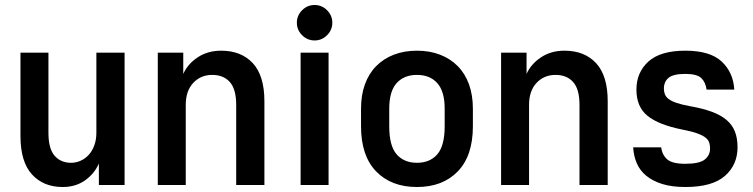

<svg xmlns="http://www.w3.org/2000/svg" viewBox="-20 -741 3015 769"><path d="M231 8Q154 8 108 -42.5Q62 -93 62 -196V-530H174V-209Q174 -146 198.5 -117.5Q223 -89 265 -89Q285 -89 303.5 -97.5Q322 -106 336 -121.5Q350 -137 358 -159.5Q366 -182 366 -209V-530H479V0H376V-86Q358 -45 320.5 -18.5Q283 8 231 8Z M612 -530H714V-445Q732 -485 772 -511.5Q812 -538 866 -538Q946 -538 992.5 -488Q1039 -438 1039 -335V0H926V-321Q926 -384 900.5 -412.5Q875 -441 830 -441Q784 -441 754 -409Q724 -377 724 -321V0H612Z M1184 -530H1296V0H1184ZM1240 -579Q1211 -579 1190 -600Q1169 -621 1169 -650Q1169 -679 1190 -700Q1211 -721 1240 -721Q1269 -721 1290 -700Q1311 -679 1311 -650Q1311 -621 1290 -600Q1269 -579 1240 -579Z M1650 8Q1547 8 1486.5 -54.5Q1426 -117 1426 -235V-306Q1426 -360 1441.5 -403Q1457 -446 1486.5 -476Q1516 -506 1557.5 -522Q1599 -538 1650 -538Q1701 -538 1742.5 -522Q1784 -506 1813.5 -476Q1843 -446 1858.5 -403Q1874 -360 1874 -306V-235Q1874 -117 1813.5 -54.5Q1753 8 1650 8ZM1650 -89Q1702 -89 1731.5 -123Q1761 -157 1761 -235V-306Q1761 -375 1731.5 -408Q1702 -441 1650 -441Q1598 -441 1568.5 -408Q1539 -375 1539 -306V-235Q1539 -157 1568.5 -123Q1598 -89 1650 -89Z M1987 -530H2089V-445Q2107 -485 2147 -511.5Q2187 -538 2241 -538Q2321 -538 2367.5 -488Q2414 -438 2414 -335V0H2301V-321Q2301 -384 2275.5 -412.5Q2250 -441 2205 -441Q2159 -441 2129 -409Q2099 -377 2099 -321V0H1987Z M2725 8Q2671 8 2632.5 -4Q2594 -16 2568.5 -37Q2543 -58 2530.5 -87Q2518 -116 2516 -151H2628Q2632 -121 2652 -103Q2672 -85 2725 -85Q2781 -85 2802.5 -102Q2824 -119 2824 -146Q2824 -159 2820.5 -170Q2817 -181 2805.5 -190Q2794 -199 2772 -207Q2750 -215 2713 -222Q2618 -241 2573.5 -277Q2529 -313 2529 -382Q2529 -451 2577 -494.5Q2625 -538 2725 -538Q2824 -538 2870.5 -494.5Q2917 -451 2921 -382H2810Q2806 -412 2788.5 -428.5Q2771 -445 2725 -445Q2677 -445 2658 -429.5Q2639 -414 2639 -386Q2639 -374 2643 -363.5Q2647 -353 2658 -344.5Q2669 -336 2689.5 -329Q2710 -322 2742 -316Q2794 -307 2830.5 -293.5Q2867 -280 2890 -260.5Q2913 -241 2923.5 -214Q2934 -187 2934 -151Q2934 -81 2883.5 -36.5Q2833 8 2725 8Z"/></svg>

Font: Golos UI Medium
Style: Regular
Weight: 500
Designer: A.Korolkova, Vitaly Kuzmin
Foundry: ParaType Ltd
Version: Version 2.000